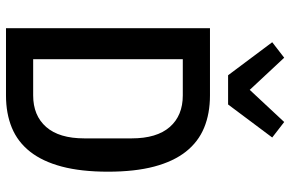

<svg xmlns="http://www.w3.org/2000/svg" viewBox="-188 -804 992 657"><g transform="rotate(90 308.5 -476.0)"><path d="M77 -698H307Q369 -698 417.5 -678Q466 -658 499.5 -615.5Q533 -573 550.5 -507Q568 -441 568 -349Q568 -257 550.5 -191Q533 -125 499.5 -82.5Q466 -40 417.5 -20Q369 0 307 0H77ZM307 -93Q376 -93 415 -137.5Q454 -182 454 -268V-430Q454 -516 415 -560.5Q376 -605 307 -605H183V-93ZM238 -760 125 -911 178 -952 288 -834 398 -952 451 -911 338 -760Z"/></g></svg>

Font: IBM Plex Sans Condensed Medium
Style: Regular
Weight: 500
Width: 3
Designer: Mike Abbink, Paul van der Laan, Pieter van Rosmalen
Foundry: Bold Monday
Version: Version 1.3